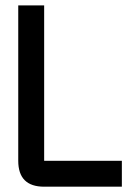

<svg xmlns="http://www.w3.org/2000/svg" viewBox="-20 -704 528 724"><path d="M48.8 -683.6H146.5V-97.7H439.5V0H146.5Q48.8 0 48.8 -97.7Z"/></svg>

Font: BabelStone Runic Short Twig
Style: Regular
Weight: 400
Designer: Andrew West
Foundry: BabelStone
Version: Version 3.003;March 14, 2022